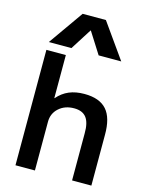

<svg xmlns="http://www.w3.org/2000/svg" viewBox="-143 -1087 899 1173"><g transform="rotate(15 306.0 -500.0)"><path d="M73 -730H196V-458H198Q230 -495 271.5 -512.5Q313 -530 368 -530Q464 -530 509 -479Q554 -428 553 -320V0H431V-297Q432 -365 407.5 -397Q383 -429 330 -429Q272 -429 234 -395Q196 -361 196 -308V0H73ZM230 -1000H377L533 -780H390L305 -914H303L218 -780H75Z"/></g></svg>

Font: Enso SemiBold
Style: Regular
Weight: 600
Designer: Coji Morishita
Foundry: UNDERFOREST DESIGN
Version: Version 1.000